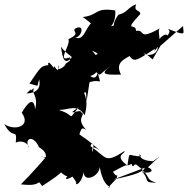

<svg xmlns="http://www.w3.org/2000/svg" viewBox="-30 -830 881 901"><path d="M636 -19 719 -96 680 -67C694 -72 680 -50 687 -74C612 -74 620 -125 632 -96C563 -98 581 -126 568 -53C501 -103 561 -109 554 -121C460 -60 471 -92 400 -140C382 -148 423 -181 403 -116C405 -109 386 -175 457 -107C366 -192 357 -183 331 -211C325 -171 331 -183 339 -191C353 -226 350 -235 374 -221C320 -280 380 -291 349 -304C355 -322 264 -278 340 -327C280 -259 333 -287 246 -314C293 -314 333 -345 367 -289C394 -379 347 -401 374 -396C377 -332 374 -346 390 -444C449 -464 444 -419 429 -489C416 -442 393 -480 365 -488C359 -485 443 -423 394 -474C424 -479 472 -532 385 -609C373 -596 454 -579 419 -573C418 -560 382 -547 412 -498C456 -471 410 -466 514 -539C432 -481 449 -478 538 -480C507 -537 558 -554 578 -567C601 -535 611 -546 711 -610C705 -546 611 -585 656 -577L686 -551L723 -615L829 -708C829 -672 852 -658 757 -695C783 -676 738 -659 754 -642C770 -676 733 -682 702 -621C764 -604 709 -678 695 -591C744 -638 696 -689 726 -700C610 -635 657 -693 608 -685C610 -726 545 -674 628 -764C629 -786 595 -772 609 -810C566 -793 569 -771 526 -761C489 -712 506 -685 528 -717C454 -700 516 -694 511 -781C411 -796 436 -759 358 -750C404 -720 396 -709 414 -727C374 -726 371 -633 323 -654C350 -653 372 -717 326 -698C300 -681 357 -677 291 -646C304 -618 227 -528 305 -564C288 -564 305 -513 309 -564C273 -520 264 -553 256 -611C298 -553 337 -572 277 -530C280 -521 230 -485 246 -525C245 -467 222 -540 222 -511C179 -575 200 -490 208 -526C161 -519 169 -527 108 -438C162 -423 140 -422 154 -457C170 -381 83 -394 94 -391C139 -436 93 -385 131 -418C113 -391 152 -384 135 -318C128 -381 97 -344 72 -301C119 -236 37 -214 -10 -248C32 -168 51 -235 44 -161C67 -172 100 -164 107 -135C80 -178 124 -204 154 -138C121 -152 197 -129 184 -89C132 -111 189 -73 200 -111C195 -102 113 -9 68 35C178 49 137 2 168 43C277 -29 287 -37 224 -56C290 23 293 -9 315 -8C299 -32 235 49 334 -16C265 -36 335 18 327 30C324 44 360 26 364 -38C350 33 434 4 438 -46C439 -48 447 32 487 47C462 63 501 26 517 8C525 -30 524 16 500 -24C597 -77 545 -40 587 -61C599 -30 595 -75 618 -51C682 -1 648 12 704 27C640 28 673 15 639 -22C678 -14 700 -31 660 -47C632 -22 621 -13 503 12L650 -43Z"/></svg>

Font: Hussar Lance
Style: Italic
Weight: 700
Foundry: Cannot Into Space Fonts, PlusOne Fonts
Version: Version 2.27